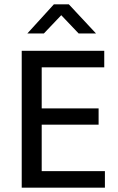

<svg xmlns="http://www.w3.org/2000/svg" viewBox="-20 -864 541 884"><path d="M80 -630H460V-554H172V-365H434V-290H172V-76H463V0H80ZM228 -844H297L422 -710H342L262 -794L182 -710H106Z"/></svg>

Font: Mukta Vaani
Style: Regular
Weight: 400
Designer: Noopur Datye, Girish Dalvi, Yashodeep Gholap, Pallavi Karambelkar
Foundry: Ek Type
Version: Version 2.538;PS 1.000;hotconv 16.6.51;makeotf.lib2.5.65220;